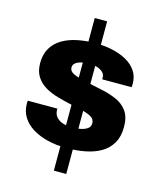

<svg xmlns="http://www.w3.org/2000/svg" viewBox="-118 -827 815 972"><g transform="rotate(15 289.5 -341.0)"><path d="M257 59V-741H322V59ZM288 -68Q236 -68 190.5 -79Q145 -90 110.5 -111Q76 -132 56.5 -163Q37 -194 37 -235Q37 -239 37 -242.5Q37 -246 38 -249H193Q193 -247 193 -244.5Q193 -242 193 -240Q194 -218 207.5 -203.5Q221 -189 243 -182.5Q265 -176 291 -176Q310 -176 331.5 -180Q353 -184 368 -194Q383 -204 383 -223Q383 -244 364.5 -255Q346 -266 315.5 -273.5Q285 -281 250 -288Q215 -296 179.5 -306Q144 -316 114.5 -333.5Q85 -351 67 -379Q49 -407 49 -450Q49 -496 68.5 -528.5Q88 -561 122 -581Q156 -601 200.5 -610Q245 -619 295 -619Q341 -619 382.5 -610Q424 -601 457.5 -582.5Q491 -564 510 -535.5Q529 -507 529 -469Q529 -464 528.5 -458.5Q528 -453 528 -451H374V-459Q374 -476 363 -487Q352 -498 333 -504.5Q314 -511 291 -511Q276 -511 261.5 -508.5Q247 -506 235 -501.5Q223 -497 215.5 -489Q208 -481 208 -469Q208 -454 221 -444.5Q234 -435 256.5 -429Q279 -423 306 -416Q343 -408 384 -399.5Q425 -391 461.5 -375.5Q498 -360 520.5 -329.5Q543 -299 543 -246Q543 -196 523 -161.5Q503 -127 468 -106.5Q433 -86 387 -77Q341 -68 288 -68Z"/></g></svg>

Font: Archivo SemiBold ExtraBold
Style: Regular
Weight: 800
Version: Version 2.001